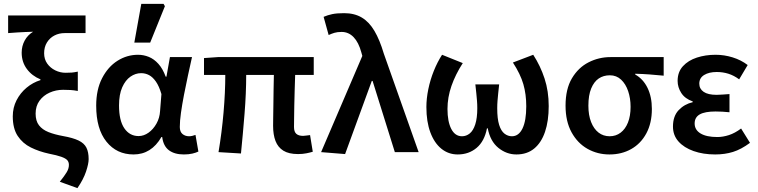

<svg xmlns="http://www.w3.org/2000/svg" viewBox="-20 -786 3915 992"><path d="M380 186 289 153Q313 123 324.5 104Q336 85 336 66Q336 51 327.5 41.5Q319 32 296.5 24Q274 16 233 8Q182 -3 139.5 -24Q97 -45 71.5 -83.5Q46 -122 46 -185Q46 -230 65.5 -268Q85 -306 117.5 -333Q150 -360 189 -372V-376Q145 -394 118.5 -430Q92 -466 92 -514Q92 -548 107.5 -576.5Q123 -605 151 -622Q128 -621 109.5 -620.5Q91 -620 71 -618.5Q51 -617 22 -615V-706H422V-615H314Q285 -615 261 -602.5Q237 -590 222.5 -566.5Q208 -543 208 -511Q208 -480 224 -457.5Q240 -435 265.5 -422.5Q291 -410 319 -410Q338 -410 350.5 -411Q363 -412 382 -416V-316Q361 -320 343.5 -321Q326 -322 306 -322Q269 -322 236.5 -307.5Q204 -293 184 -265.5Q164 -238 164 -199Q164 -161 181.5 -138.5Q199 -116 230.5 -103.5Q262 -91 306 -83Q357 -74 386 -60Q415 -46 426.5 -23Q438 0 438 36Q438 60 424.5 100.5Q411 141 380 186Z M670 12Q583 12 530 -54Q477 -120 477 -240Q477 -323 507.5 -382Q538 -441 587 -472Q636 -503 693 -503Q722 -503 749 -492Q776 -481 798.5 -456Q821 -431 836 -390H840L858 -491H972Q962 -446 951 -395.5Q940 -345 930.5 -295.5Q921 -246 915 -203.5Q909 -161 909 -130Q909 -105 923 -93.5Q937 -82 957 -82Q965 -82 973.5 -84Q982 -86 990 -89L1005 -3Q993 3 974 7.5Q955 12 930 12Q882 12 853 -9.5Q824 -31 818 -78H814Q762 12 670 12ZM696 -83Q723 -83 747.5 -100.5Q772 -118 788.5 -147.5Q805 -177 807 -212L814 -300Q802 -341 785.5 -364.5Q769 -388 750 -398Q731 -408 709 -408Q680 -408 654 -390Q628 -372 611.5 -335Q595 -298 595 -241Q595 -163 622.5 -123Q650 -83 696 -83ZM674 -566 710 -766H825L832 -754L756 -566Z M1520 10Q1472 10 1444 -7.5Q1416 -25 1403.5 -57.5Q1391 -90 1391 -136Q1391 -151 1391.5 -180Q1392 -209 1392.5 -247Q1393 -285 1393.5 -324.5Q1394 -364 1395 -399H1252Q1252 -304 1243.5 -198.5Q1235 -93 1225 7L1109 0Q1126 -101 1135 -205Q1144 -309 1144 -399H1034V-486L1106 -491H1601V-399H1505Q1504 -362 1502.5 -320.5Q1501 -279 1500.5 -240.5Q1500 -202 1499.5 -172.5Q1499 -143 1499 -130Q1499 -105 1511 -94.5Q1523 -84 1546 -84Q1552 -84 1561.5 -85.5Q1571 -87 1582 -88L1596 -2Q1583 2 1563.5 6Q1544 10 1520 10Z M1763 10 1639 0 1852 -497 1847 -515Q1833 -567 1807 -594Q1781 -621 1745 -621Q1723 -621 1708 -616.5Q1693 -612 1678 -605L1652 -699Q1673 -708 1696.5 -713Q1720 -718 1758 -718Q1811 -718 1849 -695.5Q1887 -673 1914.5 -626.5Q1942 -580 1963 -509L2143 0H2020L1905 -368H1901Z M2345 12Q2297 12 2260.5 -17.5Q2224 -47 2203.5 -102Q2183 -157 2183 -233Q2183 -277 2193 -325.5Q2203 -374 2221.5 -420Q2240 -466 2264 -503L2371 -460Q2333 -401 2312.5 -342Q2292 -283 2292 -223Q2292 -158 2311.5 -120Q2331 -82 2367 -82Q2389 -82 2407 -96.5Q2425 -111 2435.5 -143.5Q2446 -176 2446 -227Q2446 -247 2444.5 -265Q2443 -283 2441 -303.5Q2439 -324 2436 -350H2559Q2556 -324 2554 -303.5Q2552 -283 2550.5 -265Q2549 -247 2549 -227Q2549 -172 2559 -140.5Q2569 -109 2586.5 -95.5Q2604 -82 2625 -82Q2660 -82 2679.5 -122Q2699 -162 2699 -237Q2699 -299 2684 -351Q2669 -403 2630 -463L2735 -503Q2772 -446 2793.5 -380.5Q2815 -315 2815 -238Q2815 -161 2796 -105Q2777 -49 2740 -18.5Q2703 12 2648 12Q2597 12 2555 -22Q2513 -56 2500 -123H2496Q2483 -56 2442.5 -22Q2402 12 2345 12Z M3129 12Q3067 12 3015.5 -17Q2964 -46 2933 -102.5Q2902 -159 2902 -240Q2902 -326 2935 -381.5Q2968 -437 3021 -464Q3074 -491 3134 -491H3409V-395Q3368 -399 3334.5 -401.5Q3301 -404 3262 -405V-401Q3303 -378 3325.5 -332Q3348 -286 3348 -223Q3348 -150 3319.5 -97Q3291 -44 3241.5 -16Q3192 12 3129 12ZM3130 -82Q3162 -82 3186.5 -100.5Q3211 -119 3224.5 -153Q3238 -187 3238 -234Q3238 -278 3225.5 -315Q3213 -352 3189 -374.5Q3165 -397 3131 -397Q3098 -397 3073.5 -380.5Q3049 -364 3034.5 -329Q3020 -294 3020 -240Q3020 -191 3034 -155.5Q3048 -120 3072.5 -101Q3097 -82 3130 -82Z M3675 12Q3613 12 3563.5 -5.5Q3514 -23 3485.5 -55Q3457 -87 3457 -132Q3457 -186 3486.5 -217Q3516 -248 3559 -258V-262Q3519 -276 3500 -305.5Q3481 -335 3481 -368Q3481 -414 3508.5 -444Q3536 -474 3580.5 -488.5Q3625 -503 3677 -503Q3722 -503 3765.5 -489.5Q3809 -476 3843 -450L3799 -376Q3772 -396 3743.5 -405Q3715 -414 3683 -414Q3643 -414 3618 -398.5Q3593 -383 3593 -354Q3593 -327 3615.5 -311.5Q3638 -296 3683 -296Q3698 -296 3714.5 -297.5Q3731 -299 3749 -300V-206Q3730 -208 3712 -209Q3694 -210 3677 -210Q3622 -210 3595.5 -195Q3569 -180 3569 -148Q3569 -115 3599.5 -96.5Q3630 -78 3686 -78Q3715 -78 3746 -88Q3777 -98 3809 -122L3855 -48Q3809 -14 3767 -1Q3725 12 3675 12Z"/></svg>

Font: Source Sans 3 SemiBold
Style: Regular
Weight: 600
Designer: Paul D. Hunt
Foundry: Adobe
Version: Version 3.046;hotconv 1.0.118;makeotfexe 2.5.65603